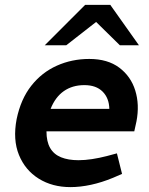

<svg xmlns="http://www.w3.org/2000/svg" viewBox="-20 -757 611 785"><path d="M268 8Q194 8 138.5 -26.5Q83 -61 57.5 -123.5Q32 -186 48 -270Q65 -352 108 -406.5Q151 -461 212.5 -488.5Q274 -516 345 -516Q420 -516 467.5 -480.5Q515 -445 533 -387Q551 -329 538 -261L529 -220H170Q170 -178 185 -152Q200 -126 229.5 -114Q259 -102 301 -102Q327 -102 356.5 -106.5Q386 -111 417 -119L458 -130L479 -46L442 -30Q396 -11 352 -1.5Q308 8 268 8ZM187 -312H427Q426 -356 399.5 -382.5Q373 -409 325 -409Q276 -409 241 -384.5Q206 -360 187 -312ZM470 -572 359 -681 328 -737H431L548 -572ZM163 -572 328 -737H431L388 -679L251 -572Z"/></svg>

Font: REM Medium Medium
Style: Italic
Weight: 500
Italic angle: -11°
Version: Version 1.005;gftools[0.9.28]